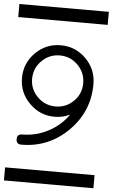

<svg xmlns="http://www.w3.org/2000/svg" viewBox="-64 -736 627 1069"><g transform="rotate(5 250.0 -201.0)"><path d="M0 -620.8V-693.8H500V-620.8ZM0 219.2H500V292.2H0ZM449.7 -285.2Q449.7 -131.8 340.8 -23.2Q231.9 85.4 78.6 85.4Q50.3 85.4 50.3 57.1Q50.3 28.6 78.6 28.6Q155.3 28.6 223.4 -7Q291.5 -42.5 335.4 -105Q295.4 -85.4 250 -85.4Q167.5 -85.4 108.9 -144.2Q50.3 -202.9 50.3 -285.2Q50.3 -367.9 108.9 -426.5Q167.5 -485.1 250 -485.1Q332.5 -485.1 391.1 -426.5Q449.7 -367.9 449.7 -285.2ZM392.6 -285.2Q392.6 -344.2 350.8 -386.2Q309.1 -428.2 250 -428.2Q190.9 -428.2 148.9 -386.2Q106.9 -344.2 106.9 -285.2Q106.9 -226.3 148.9 -184.7Q190.9 -143.1 250 -143.1Q309.1 -143.1 350.8 -184.7Q392.6 -226.3 392.6 -285.2Z"/></g></svg>

Font: EnergyBar
Style: Regular
Weight: 400
Italic angle: -10°
Version: 1.0 2000-03-28